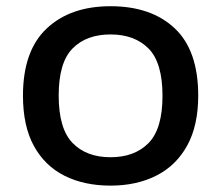

<svg xmlns="http://www.w3.org/2000/svg" viewBox="-20 -572 693 602"><path d="M326.5 10Q244 10 182.2 -21Q120.5 -52 86.2 -114.5Q52 -177 52 -272Q52 -412.5 126.2 -482.5Q200.5 -552.5 326.5 -552.5Q454 -552.5 527.8 -483.2Q601.5 -414 601.5 -272Q601.5 -178.5 567 -115.8Q532.5 -53 470.5 -21.5Q408.5 10 326.5 10ZM326.5 -79Q402 -79 445.8 -123.5Q489.5 -168 489.5 -271.5Q489.5 -375.5 445.8 -419.8Q402 -464 326.5 -464Q251 -464 207.5 -420Q164 -376 164 -272.5Q164 -168.5 207.5 -123.8Q251 -79 326.5 -79Z"/></svg>

Font: Encode Sans Exp Md
Style: Regular
Weight: 500
Width: 7
Designer: Multiple Designers
Foundry: Impallari Type
Version: Version 3.002; ttfautohint (v1.8.3) -l 8 -r 50 -G 200 -x 14 